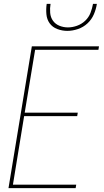

<svg xmlns="http://www.w3.org/2000/svg" viewBox="-20 -975 540 995"><path d="M24 0 145 -735H493L490 -717H162L108 -391H383L380 -373H105L47 -18H375L372 0ZM329 -815Q302 -815 277 -824.5Q252 -834 237.5 -854Q223 -874 220.5 -901Q218 -928 222 -955H242Q238 -932 240 -908.5Q242 -885 254.5 -867.5Q267 -850 288 -841.5Q309 -833 332 -833Q355 -833 379 -841.5Q403 -850 421.5 -867.5Q440 -885 449 -908.5Q458 -932 462 -955H482Q478 -928 466.5 -901Q455 -874 433.5 -854Q412 -834 384 -824.5Q356 -815 329 -815Z"/></svg>

Font: Iosevka Thin
Style: Italic
Weight: 100
Italic angle: -9°
Monospace: yes
Designer: Belleve Invis
Foundry: Belleve Invis
Version: Version 32.5.0; ttfautohint (v1.8.4)